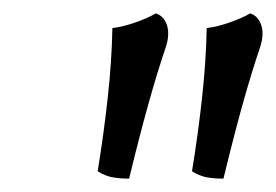

<svg xmlns="http://www.w3.org/2000/svg" viewBox="-20 -734 412 287"><path d="M213 -714Q225 -710 229.5 -696.5Q234 -683 228 -664Q216 -629 202.5 -581Q189 -533 173 -467Q159 -467 148 -469Q137 -471 126 -478Q135 -533 141 -587.5Q147 -642 148 -692Q164 -694 182.5 -700.5Q201 -707 213 -714ZM354 -714Q366 -710 370.5 -696.5Q375 -683 369 -664Q357 -629 343.5 -581Q330 -533 314 -467Q300 -467 289 -469Q278 -471 267 -478Q276 -533 282 -587.5Q288 -642 289 -692Q305 -694 323.5 -700.5Q342 -707 354 -714Z"/></svg>

Font: Vollkorn Medium
Style: Italic
Weight: 500
Italic angle: -11°
Designer: Friedrich Althausen
Foundry: Friedrich Althausen
Version: Version 5.000